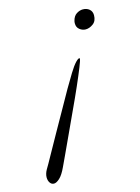

<svg xmlns="http://www.w3.org/2000/svg" viewBox="-147 -357 495 678"><g transform="rotate(-15 101.0 -18.0)"><path d="M168 -138V-136Q168 -131 158 -106Q148 -81 132 -44.5Q116 -8 97 32.5Q78 73 60.5 111.5Q43 150 29.5 178.5Q16 207 11 218Q-1 244 -13 255Q-25 266 -34 266Q-43 266 -48.5 258Q-54 250 -54 238Q-54 232 -52 225Q-50 218 -46 211Q-38 198 -21 167Q-4 136 19 95.5Q42 55 65 14Q82 -17 98.5 -45.5Q115 -74 128 -95Q142 -118 153 -129.5Q164 -141 168 -138ZM223 -302Q237 -302 246.5 -294Q256 -286 256 -272Q256 -251 242.5 -241Q229 -231 215 -231Q203 -231 193 -239Q183 -247 183 -261Q183 -267 184 -270Q188 -287 199.5 -294.5Q211 -302 223 -302Z"/></g></svg>

Font: Mea Culpa
Style: Regular
Weight: 400
Designer: Robert E. Leuschke
Foundry: Robert E. Leuschke
Version: Version 1.010; ttfautohint (v1.8.3)